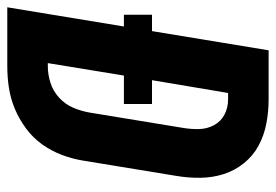

<svg xmlns="http://www.w3.org/2000/svg" viewBox="-138 -638 775 540"><g transform="rotate(90 250.0 -367.5)"><path d="M166 0H0L54 -328H21V-407H67L121 -735H259Q294 -735 327.5 -728.5Q361 -722 389.5 -706.5Q418 -691 438.5 -665.5Q459 -640 469 -609Q479 -578 479.5 -543.5Q480 -509 474 -474L431 -212Q426 -182 415 -153Q404 -124 385.5 -98Q367 -72 340.5 -52.5Q314 -33 285 -21Q256 -9 226 -4.5Q196 0 166 0ZM157 -114H166Q189 -114 212.5 -121.5Q236 -129 254.5 -146Q273 -163 282.5 -185.5Q292 -208 296 -231L339 -493Q343 -516 342.5 -539Q342 -562 331.5 -581.5Q321 -601 301.5 -611Q282 -621 259 -621H241L205 -407H272V-328H192Z"/></g></svg>

Font: Iosevka Term Curly Heavy
Style: Italic
Weight: 900
Italic angle: -9°
Designer: Belleve Invis
Foundry: Belleve Invis
Version: Version 32.3.0